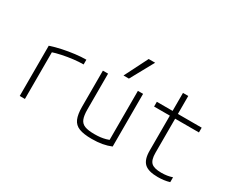

<svg xmlns="http://www.w3.org/2000/svg" viewBox="-117 -1176 1884 1572"><g transform="rotate(30 825.0 -390.0)"><path d="M149 -475Q199 -492 256 -504Q313 -516 369.5 -523Q426 -530 473 -530V-485Q430 -485 379.5 -479Q329 -473 278.5 -462.5Q228 -452 184 -437L198 -461V0H149Z M834 10Q758 10 714.5 -7Q671 -24 653 -65.5Q635 -107 635 -180V-520H684V-182Q684 -124 697 -92Q710 -60 742.5 -47.5Q775 -35 834 -35Q865 -35 890 -38Q915 -41 938.5 -47.5Q962 -54 986 -65L966 -34V-520H1015V-22Q977 -6 933 2Q889 10 834 10ZM852 -570H801L912 -790H973Z M1458 10Q1370 10 1332 -25Q1294 -60 1294 -143V-475H1145V-520H1294V-690H1344V-520H1569V-475H1344V-152Q1344 -86 1370.5 -60.5Q1397 -35 1466 -35Q1494 -35 1520 -39Q1546 -43 1569 -51V-5Q1542 3 1514.5 6.5Q1487 10 1458 10Z"/></g></svg>

Font: M PLUS Code Latin SemiExpanded Light
Style: Regular
Weight: 300
Width: 6
Designer: Coji Morishita
Foundry: UNDERFOREST DESIGN
Version: Version 1.002; ttfautohint (v1.8.3)